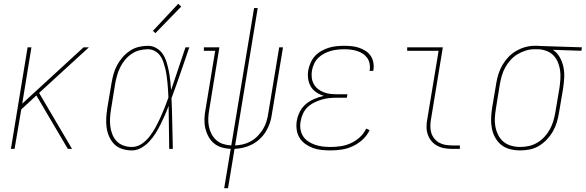

<svg xmlns="http://www.w3.org/2000/svg" viewBox="-20 -777 3057 1002"><path d="M37 0 124 -530H144L96 -236L416 -530H444L184 -292L356 0H334L178 -265L170 -279L91 -206L56 0Z M668 8Q643 8 618.5 0.5Q594 -7 577 -24Q560 -41 550 -63.5Q540 -86 536.5 -110.5Q533 -135 534.5 -161Q536 -187 540 -213L562 -343Q566 -367 572.5 -390.5Q579 -414 591 -436.5Q603 -459 620 -478.5Q637 -498 658 -512Q679 -526 703.5 -532Q728 -538 752 -538Q776 -538 797 -525.5Q818 -513 830.5 -493.5Q843 -474 850 -450.5Q857 -427 861.5 -403.5Q866 -380 868.5 -356Q871 -332 873 -307Q892 -363 910.5 -418.5Q929 -474 948 -530H968Q945 -464 922.5 -397.5Q900 -331 875 -265Q878 -199 879 -132.5Q880 -66 882 0H863Q862 -56 861.5 -112.5Q861 -169 860 -225Q851 -200 840.5 -176Q830 -152 818 -128Q806 -104 792 -81.5Q778 -59 759.5 -39Q741 -19 717.5 -5.5Q694 8 668 8ZM668 -10Q696 -10 720 -26.5Q744 -43 761.5 -66Q779 -89 792.5 -114Q806 -139 817.5 -164.5Q829 -190 839.5 -216Q850 -242 859 -268Q858 -287 857 -306.5Q856 -326 854 -345Q852 -364 849.5 -382.5Q847 -401 842.5 -419Q838 -437 832 -455Q826 -473 815 -487.5Q804 -502 787.5 -511Q771 -520 752 -520Q730 -520 708 -514.5Q686 -509 666.5 -495.5Q647 -482 632 -464Q617 -446 607 -425.5Q597 -405 591 -383.5Q585 -362 581 -340L560 -210Q556 -187 554.5 -164Q553 -141 555.5 -119Q558 -97 566 -76.5Q574 -56 588.5 -40.5Q603 -25 624.5 -17.5Q646 -10 668 -10ZM791 -604 778 -616 910 -757 926 -743Z M1150 205 1184 0Q1159 -1 1136 -8Q1113 -15 1095.5 -30Q1078 -45 1067 -66Q1056 -87 1051 -110Q1046 -133 1047 -158Q1048 -183 1053 -208L1103 -512H1044V-530H1125L1072 -205Q1068 -183 1067 -161Q1066 -139 1070 -118Q1074 -97 1083.5 -78.5Q1093 -60 1108.5 -46Q1124 -32 1144.5 -25.5Q1165 -19 1187 -18L1306 -735H1325L1207 -18Q1228 -19 1249 -24Q1270 -29 1289.5 -40Q1309 -51 1325 -67.5Q1341 -84 1352.5 -103Q1364 -122 1370.5 -143Q1377 -164 1380 -185L1437 -530H1457L1399 -182Q1396 -158 1388.5 -135.5Q1381 -113 1368 -91.5Q1355 -70 1336.5 -52.5Q1318 -35 1296 -23.5Q1274 -12 1250.5 -6.5Q1227 -1 1204 0L1170 205Z M1705 8Q1681 8 1657.5 5.5Q1634 3 1612.5 -5Q1591 -13 1573 -26Q1555 -39 1543.5 -57.5Q1532 -76 1528.5 -99.5Q1525 -123 1529 -147Q1533 -171 1545 -194.5Q1557 -218 1577 -234.5Q1597 -251 1621 -261Q1645 -271 1670 -277Q1649 -283 1631 -295Q1613 -307 1602 -325.5Q1591 -344 1588 -366.5Q1585 -389 1589 -412Q1593 -431 1601.5 -450.5Q1610 -470 1624.5 -485.5Q1639 -501 1658 -511.5Q1677 -522 1696.5 -528Q1716 -534 1736.5 -536Q1757 -538 1776 -538Q1796 -538 1815.5 -536Q1835 -534 1853 -528Q1871 -522 1887 -512Q1903 -502 1913.5 -487Q1924 -472 1928 -453Q1932 -434 1929 -414Q1929 -412 1928.5 -410.5Q1928 -409 1928 -407H1908Q1909 -408 1909 -410Q1909 -412 1910 -413Q1912 -430 1908.5 -446.5Q1905 -463 1895.5 -476Q1886 -489 1872.5 -497.5Q1859 -506 1843 -511Q1827 -516 1810.5 -518Q1794 -520 1776 -520Q1759 -520 1741 -518Q1723 -516 1705.5 -511Q1688 -506 1671 -497Q1654 -488 1640.5 -474.5Q1627 -461 1619 -443.5Q1611 -426 1608 -409Q1605 -390 1607 -372Q1609 -354 1617.5 -338.5Q1626 -323 1639.5 -312.5Q1653 -302 1669.5 -295.5Q1686 -289 1704 -287Q1722 -285 1741 -285H1793L1790 -267H1738Q1718 -267 1698 -265Q1678 -263 1658 -257Q1638 -251 1619 -241.5Q1600 -232 1585 -217.5Q1570 -203 1561 -183.5Q1552 -164 1549 -144Q1545 -124 1548 -103.5Q1551 -83 1561.5 -66.5Q1572 -50 1588.5 -39Q1605 -28 1624 -21.5Q1643 -15 1663.5 -12.5Q1684 -10 1705 -10Q1731 -10 1758 -14Q1785 -18 1810.5 -29.5Q1836 -41 1857.5 -60.5Q1879 -80 1891 -106L1909 -98Q1896 -70 1872.5 -48.5Q1849 -27 1821 -14Q1793 -1 1763.5 3.5Q1734 8 1705 8Z M2340 0Q2319 0 2299 -3.5Q2279 -7 2261.5 -16.5Q2244 -26 2231.5 -41Q2219 -56 2212.5 -75Q2206 -94 2206 -114.5Q2206 -135 2210 -156L2269 -512H2105V-530H2291L2229 -153Q2226 -135 2226 -117Q2226 -99 2231 -83Q2236 -67 2247 -53.5Q2258 -40 2272.5 -32Q2287 -24 2304.5 -21Q2322 -18 2340 -18H2380V0Z M2695 8Q2668 8 2642 1.5Q2616 -5 2596.5 -20.5Q2577 -36 2564.5 -58.5Q2552 -81 2547 -106.5Q2542 -132 2543 -159Q2544 -186 2548 -213L2570 -343Q2574 -368 2581.5 -391.5Q2589 -415 2602 -437.5Q2615 -460 2633 -479Q2651 -498 2673.5 -511Q2696 -524 2720.5 -531Q2745 -538 2769 -538Q2773 -538 2776 -538Q2779 -538 2783 -538Q2787 -538 2790.5 -538Q2794 -538 2798 -537L3017 -530L3014 -512L2865 -517Q2887 -503 2900.5 -479.5Q2914 -456 2920 -429Q2926 -402 2924.5 -373.5Q2923 -345 2919 -317L2897 -187Q2893 -162 2885.5 -137.5Q2878 -113 2865 -90.5Q2852 -68 2833.5 -48.5Q2815 -29 2792.5 -15.5Q2770 -2 2744.5 3Q2719 8 2695 8ZM2695 -10Q2717 -10 2740 -15Q2763 -20 2784 -32.5Q2805 -45 2821.5 -63Q2838 -81 2849.5 -102Q2861 -123 2867.5 -145Q2874 -167 2878 -190L2900 -320Q2903 -342 2904.5 -365Q2906 -388 2903 -409.5Q2900 -431 2892 -451Q2884 -471 2869.5 -486.5Q2855 -502 2835 -510Q2815 -518 2793 -520H2780Q2777 -520 2774 -520Q2771 -520 2768 -520Q2746 -520 2723.5 -513Q2701 -506 2681 -494Q2661 -482 2645 -464.5Q2629 -447 2617.5 -426.5Q2606 -406 2599.5 -384Q2593 -362 2589 -340L2568 -210Q2564 -186 2562.5 -162Q2561 -138 2565.5 -115Q2570 -92 2580.5 -71.5Q2591 -51 2608 -37Q2625 -23 2648 -16.5Q2671 -10 2695 -10Z"/></svg>

Font: Iosevka Slab Thin
Style: Italic
Weight: 100
Italic angle: -9°
Monospace: yes
Designer: Belleve Invis
Foundry: Belleve Invis
Version: Version 11.1.1; ttfautohint (v1.8.3)